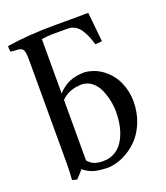

<svg xmlns="http://www.w3.org/2000/svg" viewBox="-131 -780 761 882"><g transform="rotate(-20 250.0 -339.0)"><path d="M162.1 -352.1V-56.2Q175.8 -39.6 191.4 -33.2Q207 -26.9 230 -25.9Q234.4 -25.9 242.7 -26.4Q251 -26.9 253.9 -26.9Q309.6 -35.6 338.9 -88.9Q368.2 -142.1 368.2 -220.2Q368.2 -247.1 362.3 -275.1Q356.4 -303.2 344.5 -330.1Q332.5 -356.9 310.5 -374Q288.6 -391.1 259.8 -391.1Q254.9 -391.1 251 -390.1Q198.7 -387.7 162.1 -352.1ZM74.2 -81.1V-579.1Q74.2 -616.7 67.6 -628.2Q61 -639.6 43.9 -641.1Q39.1 -641.6 29.5 -642.1Q20 -642.6 15.1 -643.1Q9.8 -643.1 7.8 -644Q5.9 -646 5.9 -649.9Q4.9 -656.7 4.9 -671.9Q108.9 -689 244.1 -689H356.9Q378.9 -689 391.1 -689.9Q399.9 -689.9 403.8 -689Q415.5 -568.8 418 -545.9Q403.3 -543 384.8 -543Q378.4 -564.9 371.8 -581.3Q365.2 -597.7 354.2 -615.5Q343.3 -633.3 327.6 -643.3Q312 -653.3 293 -653.8H277.8H217.8Q190.4 -653.8 162.1 -648.9V-383.8Q190.4 -413.6 221.4 -426.3Q252.4 -439 293.9 -439Q344.2 -434.1 382.6 -404.3Q420.9 -374.5 440.4 -330.8Q460 -287.1 460 -236.8Q460 -182.6 441.4 -136.2Q422.9 -89.8 392.8 -59.3Q362.8 -28.8 325.7 -10.7Q288.6 7.3 250 9.8Q210.4 9.8 182.1 2.7Q153.8 -4.4 127.9 -25.9Q120.6 -14.2 94.2 12.2Q85.9 11.2 70.8 6.8Q74.2 -23.4 74.2 -81.1Z"/></g></svg>

Font: Common Serif News
Style: Regular
Weight: 450
Designer: Philipp H. Poll, Khaled Hosny
Foundry: Stefan Peev, Context Ltd.
Version: Version 1.026